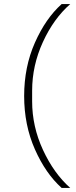

<svg xmlns="http://www.w3.org/2000/svg" viewBox="-20 -780 373 938"><path d="M281 138Q203 68 150.5 -50.5Q98 -169 98 -311Q98 -453 150.5 -571.5Q203 -690 281 -760H323Q242 -689 189.5 -574.5Q137 -460 137 -337V-285Q137 -162 190 -47.5Q243 67 323 138Z"/></svg>

Font: Anuphan ExtraLight
Style: Regular
Weight: 200
Designer: Cadson Demak
Version: Version 3.001